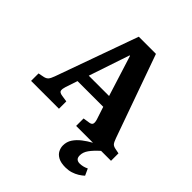

<svg xmlns="http://www.w3.org/2000/svg" viewBox="-252 -859 1257 1257"><g transform="rotate(45 376.5 -230.5)"><path d="M565 242Q523 242 498 228.5Q473 215 462.5 194Q452 173 452 152Q452 117 470 90Q488 63 517 40.5Q546 18 579 0H423V-69L469 -76Q488 -79 492 -91Q496 -103 489 -126L460 -214H222L194 -130Q187 -109 189 -94Q191 -79 219 -75L264 -68V0H6V-69L46 -77Q65 -81 75 -92Q85 -103 95 -131L300 -703H459L664 -128Q674 -100 682.5 -90Q691 -80 711 -76L746 -69V0H654Q616 34 596 62Q576 90 576 119Q576 140 586 149Q596 158 614 158Q627 158 642.5 154.5Q658 151 674 143L695 189Q680 203 660.5 215Q641 227 617 234.5Q593 242 565 242ZM249 -291H437L348 -574H344Z"/></g></svg>

Font: Literata 18pt
Style: Bold
Weight: 700
Designer: Latin by Veronika Burian and Jose Scaglione. Greek by Irene Vlachou. Cyrillic by Vera Evstafieva.
Foundry: TypeTogether
Version: Version 3.103;gftools[0.9.29]